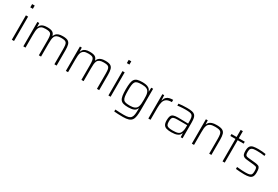

<svg xmlns="http://www.w3.org/2000/svg" viewBox="84 -2008 5036 3478"><g transform="rotate(30 2602.0 -268.5)"><path d="M93 -675V-743H147V-675ZM97 0V-510H143V0Z M337 0V-510H376L379 -429H383Q391 -453 407.5 -473Q424 -493 456.5 -505.5Q489 -518 543 -518Q617 -518 652 -497.5Q687 -477 699 -429H704Q712 -453 729.5 -473Q747 -493 780.5 -505.5Q814 -518 868 -518Q940 -518 975 -498Q1010 -478 1022 -434.5Q1034 -391 1034 -320V0H987V-309Q987 -364 982.5 -397Q978 -430 964 -447Q950 -464 924 -470Q898 -476 855 -476Q801 -476 770.5 -461.5Q740 -447 727 -419Q714 -391 711 -352Q708 -313 708 -264V0H662V-309Q662 -364 657 -397Q652 -430 638.5 -447Q625 -464 598.5 -470Q572 -476 530 -476Q475 -476 445 -460Q415 -444 402 -415Q389 -386 386 -347.5Q383 -309 383 -264V0Z M1227 0V-510H1266L1269 -429H1273Q1281 -453 1297.5 -473Q1314 -493 1346.5 -505.5Q1379 -518 1433 -518Q1507 -518 1542 -497.5Q1577 -477 1589 -429H1594Q1602 -453 1619.5 -473Q1637 -493 1670.5 -505.5Q1704 -518 1758 -518Q1830 -518 1865 -498Q1900 -478 1912 -434.5Q1924 -391 1924 -320V0H1877V-309Q1877 -364 1872.5 -397Q1868 -430 1854 -447Q1840 -464 1814 -470Q1788 -476 1745 -476Q1691 -476 1660.5 -461.5Q1630 -447 1617 -419Q1604 -391 1601 -352Q1598 -313 1598 -264V0H1552V-309Q1552 -364 1547 -397Q1542 -430 1528.5 -447Q1515 -464 1488.5 -470Q1462 -476 1420 -476Q1365 -476 1335 -460Q1305 -444 1292 -415Q1279 -386 1276 -347.5Q1273 -309 1273 -264V0Z M2113 -675V-743H2167V-675ZM2117 0V-510H2163V0Z M2538 206Q2490 206 2438 204Q2386 202 2353 198V158Q2395 161 2443.5 163Q2492 165 2530 165Q2591 165 2627 155Q2663 145 2681.5 120Q2700 95 2706 52Q2712 9 2712 -57V-73H2707Q2689 -28 2645 -10.5Q2601 7 2531 7Q2469 7 2430 -4.5Q2391 -16 2370 -44.5Q2349 -73 2341 -124Q2333 -175 2333 -255Q2333 -335 2341 -386Q2349 -437 2370 -466Q2391 -495 2430 -506.5Q2469 -518 2531 -518Q2569 -518 2605 -512Q2641 -506 2669 -487Q2697 -468 2711 -429H2716L2719 -510H2758V-71Q2758 7 2750.5 60Q2743 113 2720.5 145Q2698 177 2654.5 191.5Q2611 206 2538 206ZM2546 -34Q2608 -34 2645 -52Q2682 -70 2696 -109Q2707 -138 2709.5 -173.5Q2712 -209 2712 -255Q2712 -300 2710 -334.5Q2708 -369 2699 -395Q2684 -440 2646 -458Q2608 -476 2546 -476Q2491 -476 2458 -468.5Q2425 -461 2408 -438.5Q2391 -416 2385 -372Q2379 -328 2379 -255Q2379 -183 2385 -139Q2391 -95 2408 -72Q2425 -49 2458 -41.5Q2491 -34 2546 -34Z M2952 0V-510H2990L2994 -404H2998Q3010 -450 3035 -475Q3060 -500 3095.5 -509Q3131 -518 3173 -518V-471Q3101 -471 3063 -446Q3025 -421 3011.5 -372Q2998 -323 2998 -252V0Z M3435 8Q3373 8 3333.5 -3.5Q3294 -15 3274.5 -46.5Q3255 -78 3255 -139Q3255 -194 3268 -226.5Q3281 -259 3314 -272Q3347 -285 3407 -285Q3422 -285 3459 -284.5Q3496 -284 3540.5 -283Q3585 -282 3622 -281V-323Q3622 -376 3615.5 -407Q3609 -438 3591 -453Q3573 -468 3539 -472.5Q3505 -477 3451 -477Q3427 -477 3397 -475.5Q3367 -474 3338 -471Q3309 -468 3290 -465V-506Q3322 -511 3368.5 -514.5Q3415 -518 3468 -518Q3531 -518 3570.5 -509.5Q3610 -501 3631 -480Q3652 -459 3660 -422Q3668 -385 3668 -328V0H3629L3626 -80H3622Q3607 -40 3576 -21.5Q3545 -3 3507 2.5Q3469 8 3435 8ZM3441 -32Q3475 -32 3506.5 -35.5Q3538 -39 3562 -51Q3586 -63 3599 -89Q3612 -117 3617 -145Q3622 -173 3622 -210V-247H3419Q3371 -247 3345.5 -239.5Q3320 -232 3310 -209Q3300 -186 3300 -140Q3300 -96 3311.5 -73Q3323 -50 3353.5 -41Q3384 -32 3441 -32Z M3862 0V-510H3901L3904 -429H3908Q3917 -453 3935.5 -473Q3954 -493 3990 -505.5Q4026 -518 4087 -518Q4167 -518 4206 -498Q4245 -478 4258 -434.5Q4271 -391 4271 -320V0H4225V-309Q4225 -364 4219 -397Q4213 -430 4197 -447Q4181 -464 4151.5 -470Q4122 -476 4074 -476Q4012 -476 3978 -460Q3944 -444 3929 -415Q3914 -386 3911 -347.5Q3908 -309 3908 -264V0Z M4504 0V-469H4397V-510H4504V-658H4550V-510H4675V-469H4550V0Z M4958 8Q4918 8 4868 4.5Q4818 1 4783 -3V-44Q4825 -40 4854 -37.5Q4883 -35 4908.5 -34Q4934 -33 4968 -33Q5024 -33 5051.5 -43Q5079 -53 5087.5 -75.5Q5096 -98 5096 -135Q5096 -178 5089.5 -197Q5083 -216 5066.5 -221.5Q5050 -227 5022 -230L4877 -245Q4833 -249 4809 -262.5Q4785 -276 4776 -302Q4767 -328 4767 -372Q4767 -439 4789.5 -470Q4812 -501 4855.5 -509.5Q4899 -518 4961 -518Q4996 -518 5039 -514.5Q5082 -511 5113 -505V-465Q5070 -472 5033 -474.5Q4996 -477 4948 -477Q4907 -477 4876.5 -472Q4846 -467 4829 -446.5Q4812 -426 4812 -378Q4812 -340 4818.5 -322Q4825 -304 4841.5 -297.5Q4858 -291 4887 -288L5029 -274Q5073 -269 5097.5 -258Q5122 -247 5131.5 -219Q5141 -191 5141 -135Q5141 -75 5122 -44.5Q5103 -14 5062.5 -3Q5022 8 4958 8Z"/></g></svg>

Font: Saira ExtraLight
Style: Regular
Weight: 200
Designer: Hector Gatti with collaboration of the Omnibus-Type team
Foundry: Omnibus-Type
Version: Version 1.100; ttfautohint (v1.8.3)